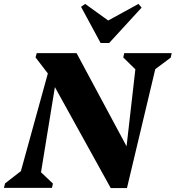

<svg xmlns="http://www.w3.org/2000/svg" viewBox="-59 -962 899 983"><path d="M-39 0 -33 -23 48 -86 186 -586 123 -668 129 -690H333L589 -213L634 -607L572 -668L577 -690H820L815 -667L736 -608L591 1H508L222 -516L151 -80L212 -22L207 0ZM456 -742 356 -927 377 -942 495 -857 650 -942 666 -923 500 -742Z"/></svg>

Font: Platypi
Style: Bold Italic
Weight: 700
Italic angle: -13°
Designer: David Sargent
Foundry: Bolt Cutter Type
Version: Version 1.200; ttfautohint (v1.8.4.7-5d5b)